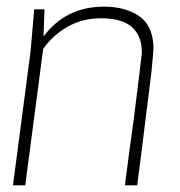

<svg xmlns="http://www.w3.org/2000/svg" viewBox="-20 -558 543 578"><path d="M393 0H356Q370 -110 383 -202Q407 -393 407 -399Q407 -503 285 -503Q228 -503 183.5 -477.5Q139 -452 110 -411L56 0H19L72 -403L83 -530H114L111 -448Q178 -538 293 -538Q356 -538 397.5 -510.5Q439 -483 442 -419Q442 -401 436 -342L410 -134L419 -198Q415 -174 393 0Z"/></svg>

Font: Tanohe Sans ExtraLight
Style: Italic
Weight: 200
Designer: Village Type and Design LLC & Cristiano Sobral
Foundry: Cooper Hewitt Smithsonian Design Museum
Version: Version 1.00;September 29, 2021;FontCreator 13.0.0.2655 64-b